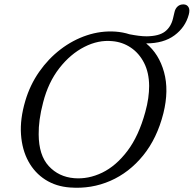

<svg xmlns="http://www.w3.org/2000/svg" viewBox="-20 -861 904 896"><path d="M518.5 -713.5Q553.5 -711 584.5 -701Q608 -696.5 627.8 -694Q647.5 -691.5 665 -691.5Q722.5 -692.5 750 -713.8Q777.5 -735 787 -773.5L794 -803Q797.5 -820.5 808.8 -830.8Q820 -841 837 -840.5Q852.5 -840 859.8 -827.5Q867 -815 861 -793Q845 -733.5 794.2 -696Q743.5 -658.5 662 -658.5Q722 -609.5 745.5 -524.5Q769 -439.5 742.5 -332.5Q713 -215.5 648 -135.5Q583 -55.5 494.8 -17Q406.5 21.5 307 14Q242 9.5 192 -22.2Q142 -54 112.5 -108Q83 -162 78 -233.8Q73 -305.5 98 -390Q120 -464.5 162.8 -525.8Q205.5 -587 262.8 -630.8Q320 -674.5 385.5 -696.2Q451 -718 518.5 -713.5ZM326 -29.5Q392 -24 456.8 -55.2Q521.5 -86.5 574.5 -156.5Q627.5 -226.5 658 -338Q667.5 -372.5 671.8 -403Q676 -433.5 676 -460Q675.5 -522.5 652.2 -567.8Q629 -613 590.2 -639Q551.5 -665 504 -669Q439 -675.5 373.8 -642.2Q308.5 -609 257 -543Q205.5 -477 181.5 -384Q170 -340.5 165 -303.2Q160 -266 160.5 -234Q161 -136.5 207.5 -86Q254 -35.5 326 -29.5Z"/></svg>

Font: Fraunces 9pt SuperSoft Light
Style: Italic
Weight: 300
Italic angle: -16°
Version: Version 1.000;[b76b70a41]